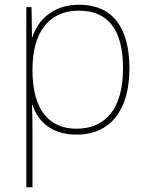

<svg xmlns="http://www.w3.org/2000/svg" viewBox="-20 -558 623 810"><path d="M313 -538C203 -538 139 -472 117 -402H115L113 -528H91V232H117V15C117 -27 117 -71 115 -116H117C139 -46 198 10 303 10C444 10 526 -91 526 -269C526 -445 453 -538 313 -538ZM313 -513C435 -513 499 -434 499 -269C499 -101 426 -15 303 -15C189 -15 117 -92 117 -262V-265C117 -421 185 -513 313 -513Z"/></svg>

Font: Noto Sans Lao UI Thin
Style: Regular
Weight: 100
Designer: Monotype Design Team
Foundry: Monotype Imaging Inc.
Version: Version 2.000